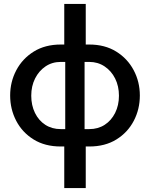

<svg xmlns="http://www.w3.org/2000/svg" viewBox="-20 -750 768 983"><path d="M309 213V0H291Q210 0 152 -36Q94 -72 63 -131.5Q32 -191 32 -261Q32 -331 63.5 -390.5Q95 -450 153 -486Q211 -522 291 -522H309V-730H419V-522H437Q517 -522 575 -486Q633 -450 664.5 -390.5Q696 -331 696 -261Q696 -191 665 -131.5Q634 -72 576 -36Q518 0 437 0H419V213ZM291 -89H314V-433H291Q247 -433 213 -410Q179 -387 159.5 -348Q140 -309 140 -260Q140 -211 159 -172Q178 -133 212 -111Q246 -89 291 -89ZM413 -89H437Q482 -89 516 -111Q550 -133 569.5 -172Q589 -211 589 -260Q589 -309 569.5 -348Q550 -387 515.5 -410Q481 -433 437 -433H413Z"/></svg>

Font: Raleway SemiBold
Style: Regular
Weight: 600
Designer: Matt McInerney, Pablo Impallari, Rodrigo Fuenzalida
Foundry: Matt McInerney, Pablo Impallari, Rodrigo Fuenzalida
Version: Version 4.026